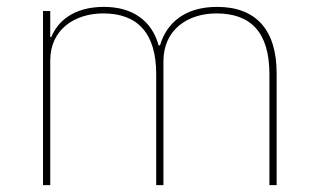

<svg xmlns="http://www.w3.org/2000/svg" viewBox="-20 -538 919 558"><path d="M126 0V-362C126 -454 199 -499 280 -499C378 -499 434 -444 434 -322V0H455V-360C455 -453 527 -499 609 -499C709 -499 763 -444 763 -322V0H784V-325C784 -451 724 -518 611 -518C517 -518 464 -471 445 -406H441C421 -479 364 -518 282 -518C193 -518 147 -475 129 -430H126V-506H105V0Z"/></svg>

Font: IBM Plex Devanagari Thin
Style: Regular
Weight: 100
Designer: Mike Abbink, Paul van der Laan, Pieter van Rosmalen, Erin McLaughlin
Foundry: Bold Monday
Version: Version 1.0